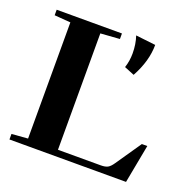

<svg xmlns="http://www.w3.org/2000/svg" viewBox="-121 -800 926 922"><g transform="rotate(20 342.0 -339.0)"><path d="M423.8 -516.6Q435.5 -551.8 435.5 -589.8Q435.5 -637.7 421.9 -677.7L523.4 -666Q523.4 -583.5 475.1 -495.6ZM21 0V-28.3L103.5 -34.7V-628.4L21 -634.8V-663.1H354.5V-634.8L256.8 -627.9V-33.2H475.6Q498.5 -33.2 511 -40Q523.4 -46.9 536.6 -66.4L626 -196.8H653.8L616.7 0Z"/></g></svg>

Font: Elstob
Style: Bold
Weight: 700
Designer: Peter S. Baker
Version: Version 1.015